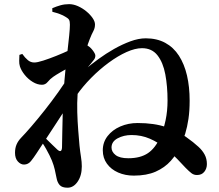

<svg xmlns="http://www.w3.org/2000/svg" viewBox="-20 -832 1040 913"><path d="M343 -377.2 347.4 -467.8Q360.9 -481.8 387.5 -504.1Q414.2 -526.4 448.8 -551.7Q483.4 -577 522.2 -599.1Q561.1 -621.1 600.1 -635.5Q639.2 -649.8 672.9 -649.8Q726.1 -649.8 765.7 -628.3Q805.3 -606.8 830.9 -567.1Q856.5 -527.3 869.2 -473Q881.8 -418.8 881.8 -353.5Q881.8 -304.7 876.1 -266.4Q870.4 -228.1 860.9 -196.9Q851.3 -165.8 838.6 -138.3Q820.9 -99.4 792.1 -67.1Q763.2 -34.8 720.3 -15.8Q677.4 3.1 616.3 3.1Q575.4 3.1 541.9 -11.6Q508.4 -26.2 488.6 -53.5Q468.8 -80.7 468.8 -117.3Q468.8 -155.4 491.5 -184.8Q514.1 -214.1 552 -230.6Q589.9 -247 634.2 -247Q713.6 -247 770 -227.5Q826.5 -208 863.9 -181.4Q901.4 -154.8 923.9 -133.7Q942.4 -116.9 953.1 -97Q963.8 -77 963.8 -51.6Q963.8 -30.4 951.5 -15.1Q939.2 0.2 917.3 0.2Q902 0.5 890.6 -8.3Q879.2 -17 862.2 -34.3Q847.2 -50.2 822.8 -76Q798.4 -101.7 765.7 -128.2Q733.1 -154.6 692.8 -172.3Q652.5 -189.9 605.6 -189.9Q568.4 -189.9 539.4 -174.3Q510.3 -158.7 510.3 -130.4Q510.3 -109.8 529.8 -94.6Q549.3 -79.5 590.1 -79.5Q647.7 -79.5 683.6 -103.8Q719.5 -128.2 742.9 -181.8Q757.9 -216.1 767.3 -259.8Q776.7 -303.5 776.7 -353.9Q776.7 -421.7 766.1 -478.4Q755.5 -535 728.8 -569Q702.2 -602.9 655.2 -602.9Q622.8 -602.9 581.6 -584.5Q540.5 -566 497 -534Q453.5 -502.1 413.3 -461.4Q373.1 -420.7 343 -377.2ZM233 -466.7Q217.7 -456 206.8 -442.4Q195.8 -428.9 179.7 -428.9Q157.8 -428.9 135.8 -442.3Q113.9 -455.6 97.5 -476Q81.1 -496.3 74.7 -516.2Q70.9 -528.6 71.3 -542.7Q71.6 -556.8 72.3 -571L86 -575.5Q98.9 -557.3 112.4 -546.1Q125.8 -534.8 143.2 -534.8Q157.3 -534.8 185.8 -543.9Q214.3 -553.1 247.4 -566.3Q280.6 -579.6 309.3 -593.1Q338.1 -606.5 353.1 -614.2Q365 -620.6 373.9 -621Q382.8 -621.4 390.3 -618.2Q406.7 -611.2 420.1 -593.8Q433.4 -576.5 433.4 -567.5Q433.4 -557.3 427.5 -549.1Q421.6 -540.8 411.2 -528.4Q391.7 -506.4 373.5 -481.4Q355.4 -456.5 337.5 -430.7L340.8 -491.4Q345.1 -499.4 350.4 -513.5Q355.8 -527.6 357.6 -536.3Q339 -528.5 314.5 -514.9Q290 -501.3 267.7 -488.4Q245.4 -475.5 233 -466.7ZM316.1 -482.7 322 -361.2Q302.3 -330.2 281.3 -297.9Q260.2 -265.5 238.9 -232.8Q217.6 -200.1 196.1 -167.5Q174.7 -135 153.4 -102.4Q139.9 -81.7 127.2 -66Q114.5 -50.2 95.5 -49.5Q79.2 -48.8 65.3 -63.7Q51.4 -78.6 51.4 -105.4Q51.4 -127.4 58.6 -144.5Q65.7 -161.6 80.9 -177.4Q100.3 -197.3 129.7 -231.5Q159.1 -265.7 192.3 -307.6Q225.5 -349.5 257.7 -394.8Q289.9 -440.2 316.1 -482.7ZM159.8 -182.7 170.2 -203.3Q179.9 -191.7 196.3 -175.1Q212.6 -158.5 228.6 -143.6Q244.7 -128.7 252.2 -121Q273.4 -101.9 274.9 -131.1Q275.6 -158.5 276.2 -203.1Q276.7 -247.7 278.4 -300.6Q280.1 -353.5 283.4 -403.6Q285.9 -447.9 290.8 -495.4Q295.7 -542.8 300.6 -585.9Q305.6 -629 309 -663Q312.4 -696.9 312.4 -714.3Q312.4 -730.6 308.5 -737.7Q304.6 -744.8 290.8 -752.4Q280.4 -759.1 265.2 -764.8Q250 -770.6 228.9 -776L228.6 -792.9Q248.4 -801.5 267.8 -806.9Q287.3 -812.3 308.6 -812.3Q329.2 -812.3 350.8 -802.7Q372.5 -793 390.7 -777.9Q408.9 -762.8 420.3 -746.3Q431.7 -729.8 431.7 -715.7Q431.7 -698.5 423.9 -684.1Q416 -669.7 406.6 -645.7Q398.5 -626.4 389.3 -593.5Q380.2 -560.5 371.7 -522.1Q363.2 -483.7 357.2 -447.1Q351.2 -410.5 349 -384.1Q346.2 -343.6 347.4 -298.6Q348.7 -253.5 352 -212.4Q355.2 -171.4 358 -140.2Q361.2 -109.9 365.1 -85.8Q369 -61.8 369 -40.9Q369 3.1 349.2 31.8Q329.5 60.6 301.2 60.6Q275 60.6 263.7 47.9Q252.5 35.2 248.8 14.1Q244.8 -6.6 240.3 -26.2Q235.8 -45.9 226.9 -68.2Q222.2 -79.9 215.1 -94.1Q208 -108.3 199.2 -124Q190.4 -139.6 180.3 -154.5Q170.3 -169.4 159.8 -182.7Z"/></svg>

Font: Noto Serif TC
Style: Regular
Weight: 200
Designer: Ryoko NISHIZUKA 西塚涼子 (kana & ideographs); Frank Grießhammer (Latin, Greek & Cyrillic); Wenlong ZHANG 张文龙 (bopomofo); San
Foundry: Adobe
Version: Version 2.001;hotconv 1.1.0;makeotfexe 2.6.0